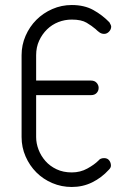

<svg xmlns="http://www.w3.org/2000/svg" viewBox="-20 -745 483 765"><path d="M373 -106Q380 -115 395 -115Q408 -115 415 -106Q422 -97 422 -85Q422 -77 414 -69Q385 -37 347.5 -18.5Q310 0 266 0Q225 0 188.5 -15.5Q152 -31 125 -58Q98 -85 82 -121.5Q66 -158 66 -199V-525Q66 -566 82 -602.5Q98 -639 125 -666Q152 -693 188.5 -709Q225 -725 266 -725Q316 -725 352 -705Q388 -685 416 -656Q423 -644 423 -639Q423 -628 414.5 -619Q406 -610 395 -610Q385 -610 377 -615.5Q369 -621 361 -629Q346 -642 325 -654.5Q304 -667 266 -667Q238 -667 212.5 -657Q187 -647 167.5 -628Q148 -609 136 -583Q124 -557 124 -525V-424H343Q357 -424 365 -415Q373 -406 373 -395Q373 -383 365 -374.5Q357 -366 343 -366H124V-199Q124 -174 133.5 -149Q143 -124 161 -103.5Q179 -83 205.5 -70.5Q232 -58 266 -58Q300 -58 328 -73.5Q356 -89 372 -105Z"/></svg>

Font: VDS
Style: Thin
Weight: 100
Width: 0
Designer: artmaker
Foundry: artmaker
Version: Version 1.000 2012 initial release